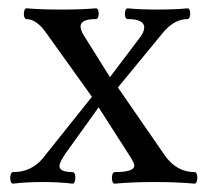

<svg xmlns="http://www.w3.org/2000/svg" viewBox="-20 -438 495 462"><path d="M11.2 -23.9Q34.2 -23.9 52 -32.5Q69.8 -41 83 -57.1L201.2 -205.1L91.8 -357.9Q80.1 -375 67.9 -383.5Q55.7 -392.1 43.9 -392.1Q39.6 -392.1 38.1 -398.7Q36.6 -405.3 38.3 -411.6Q40 -418 43.9 -418Q77.1 -415 127.4 -415Q177.7 -415 210.9 -418Q215.3 -418 216.8 -411.4Q218.3 -404.8 216.6 -398.4Q214.8 -392.1 210.9 -392.1Q192.4 -392.1 183.1 -387.7Q173.8 -383.3 173.8 -374Q173.8 -365.7 182.1 -352.1L244.6 -252.4L314 -344.2Q320.8 -352.5 324 -359.6Q327.1 -366.7 327.1 -372.1Q327.1 -381.8 317.1 -387Q307.1 -392.1 287.1 -392.1Q282.7 -392.1 281.2 -398.7Q279.8 -405.3 281.5 -411.6Q283.2 -418 287.1 -418Q315.9 -415 359.4 -415Q402.3 -415 431.2 -418Q435.5 -418 437 -411.4Q438.5 -404.8 436.8 -398.4Q435.1 -392.1 431.2 -392.1Q414.6 -392.1 399.4 -383.3Q384.3 -374.5 370.1 -356.9L263.7 -227.5L376 -64.9Q390.1 -44.4 408.2 -34.2Q426.3 -23.9 448.2 -23.9Q452.6 -23.9 454.1 -16.8Q455.6 -9.8 453.9 -2.9Q452.1 3.9 448.2 3.9Q405.3 0 352.1 0Q298.8 0 255.9 3.9Q251.5 3.9 250 -3.2Q248.5 -10.3 250.2 -17.1Q252 -23.9 255.9 -23.9Q279.8 -23.9 291.5 -27.8Q303.2 -31.7 303.2 -40Q303.2 -45.9 292 -63L217.3 -179.7L139.2 -70.8Q131.3 -59.6 127.2 -51.3Q123 -43 123 -38.1Q123 -31.2 131.1 -27.6Q139.2 -23.9 154.8 -23.9Q159.2 -23.9 160.6 -16.8Q162.1 -9.8 160.4 -2.9Q158.7 3.9 154.8 3.9Q123 0 83 0Q43 0 11.2 3.9Q6.8 3.9 5.4 -3.2Q3.9 -10.3 5.6 -17.1Q7.3 -23.9 11.2 -23.9Z"/></svg>

Font: Junicode Two Beta VF
Style: Regular
Weight: 400
Designer: Peter S. Baker
Foundry: Briery Creek Software
Version: Version 1.031 beta; ttfautohint (v1.8.1.43-b0c9)